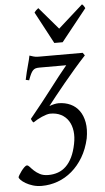

<svg xmlns="http://www.w3.org/2000/svg" viewBox="-100 -745 561 1029"><g transform="rotate(-5 180.0 -230.5)"><path d="M344.2 12.2Q331.5 68.8 305.7 112.1Q279.8 155.3 245.1 184.8Q210.4 214.4 168.7 229.5Q127 244.6 82.5 244.6Q56.6 244.6 34.7 237.8Q12.7 231 -3.4 221.4Q-19.5 211.9 -28.6 202.4Q-37.6 192.9 -37.6 187.5Q-37.6 185.1 -32 175.5Q-26.4 166 -18.6 155.5Q-10.7 145 -2.2 136.7Q6.3 128.4 12.2 128.4Q19 128.4 27.1 137.9Q35.2 147.5 47.4 158.9Q59.6 170.4 77.6 179.9Q95.7 189.5 122.6 189.5Q150.4 189.5 174.6 180.9Q198.7 172.4 218 153.8Q237.3 135.3 251.5 106.2Q265.6 77.1 273.9 36.1Q281.7 -1.5 277.6 -33.4Q273.4 -65.4 258.5 -88.6Q243.7 -111.8 218.5 -124.8Q193.4 -137.7 159.2 -137.2Q150.4 -136.7 139.2 -133.3Q127.9 -129.9 115.5 -124.5Q103 -119.1 90.8 -112.3Q78.6 -105.5 67.9 -98.1Q63.5 -101.1 60.1 -107.7Q56.6 -114.3 55.2 -118.2Q91.3 -162.1 121.3 -200.2Q151.4 -238.3 177 -271.7Q202.6 -305.2 225.1 -334Q247.6 -362.8 269 -388.2H125Q112.8 -388.2 104.7 -386Q96.7 -383.8 90.1 -377.2Q83.5 -370.6 77.4 -358.2Q71.3 -345.7 64 -325.2L45.9 -329.1Q55.2 -373 64.2 -404.5Q73.2 -436 77.1 -457Q85.9 -454.6 96.9 -450.7Q107.9 -446.8 125 -446.8H362.8L373 -432.1Q343.3 -400.4 312.3 -364.3Q281.2 -328.1 252.7 -293.7Q224.1 -259.3 200.2 -229Q176.3 -198.7 160.2 -178.2Q189.9 -189 210.9 -189Q246.1 -188.5 274.4 -175.3Q302.7 -162.1 321 -136.7Q339.4 -111.3 346.2 -74Q353 -36.6 344.2 12.2ZM260.7 -512.7H215.8L124.5 -684.1Q131.3 -693.4 135.3 -696.8Q139.2 -700.2 146.5 -706.1L248.5 -586.9L381.8 -706.1Q387.7 -700.7 390.4 -697Q393.1 -693.4 397.5 -684.1Z"/></g></svg>

Font: Gentium Plus Afr
Style: Italic
Weight: 400
Italic angle: -8°
Designer: J. Victor Gaultney, Annie Olsen, Iska Routamaa, Becca Hirsbrunner
Foundry: SIL International
Version: Version 5.000